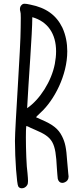

<svg xmlns="http://www.w3.org/2000/svg" viewBox="-20 -820 446 1040"><path d="M318 -670C285 -738 230 -778 144 -795C129.6 -798.2 120.3 -799.7 113.6 -799.7C105.5 -799.7 101.4 -797.4 97 -793C90.9 -787.6 88 -779.5 88 -770.7C88 -766.5 88.7 -762.2 90 -758C91.9 -752.3 92.6 -745 92.6 -723.6C92.6 -711.2 92.4 -694.2 92 -670C92 -562 61 -135 61 -57C61 41 71 178 79 190C83.2 196.8 90.5 199.9 98.3 199.9C109 199.9 120.6 194 127 183C130.3 177.5 131.8 172 131.8 160.6C131.8 151.4 130.8 138.2 129 118C123.4 82.9 120.2 -12.2 120.2 -76.6C120.2 -103.9 120.8 -125.7 122 -135C123 -138 124 -138 133 -134C138 -131 155 -123 170 -117C267 -76 281 -50 288 90C290 117 292 144 293 149C296.6 162.7 305.4 170.7 317.2 170.7C321.7 170.7 326.7 169.5 332 167C344 161.4 351.5 152 351.5 135.7C351.5 131.6 351 127 350 122C349 112 346 82 344 55C339 -20 333 -48 316 -82C296 -122 267 -145 204 -172C189 -179 176 -185 175 -185C175 -186 186 -197 201 -211C273 -277 344.4 -411.1 344.4 -542.3C344.4 -586.1 336.5 -629.5 318 -670ZM155 -727C238.5 -703.3 283.8 -637.3 283.8 -541.8C283.8 -520.6 281.5 -498 277 -474C259 -380 196 -281 127 -234C134 -376 155 -639 155 -727Z"/></svg>

Font: DIARIO_DE_ANDY
Style: Regular
Weight: 400
Version: Version 001.000